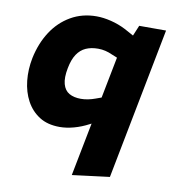

<svg xmlns="http://www.w3.org/2000/svg" viewBox="-83 -598 800 887"><g transform="rotate(10 317.0 -154.0)"><path d="M219 8Q162 8 123.5 -16.5Q85 -41 62.5 -82.5Q40 -124 34.5 -176.5Q29 -229 40 -284Q55 -355 90 -409Q125 -463 178.5 -494Q232 -525 299 -525Q331 -525 367.5 -516Q404 -507 437 -490L492 -460L430 -351L398 -364Q383 -371 366.5 -375Q350 -379 332 -379Q299 -379 274.5 -368Q250 -357 233.5 -332.5Q217 -308 209 -266Q200 -220 208 -191Q216 -162 238 -149.5Q260 -137 293 -137Q309 -137 326.5 -140.5Q344 -144 360 -150L396 -163L416 -60L354 -29Q320 -11 285 -1.5Q250 8 219 8ZM313 217 432 -392 460 -420 500 -516H626L488 195Z"/></g></svg>

Font: REM
Style: Bold Italic
Weight: 700
Italic angle: -11°
Designer: Octavio Pardo
Foundry: Ashler Design
Version: Version 1.005;gftools[0.9.28]